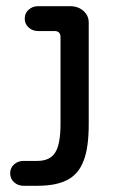

<svg xmlns="http://www.w3.org/2000/svg" viewBox="-20 -597 384 618"><path d="M12.7 -39.1Q12.7 -56.6 25.4 -67.9Q38.1 -79.1 55.7 -79.1H100.6Q140.6 -79.1 157.7 -106Q174.8 -132.8 174.8 -198.2V-477.5Q174.8 -497.1 155.3 -497.1H102.5Q85 -497.1 72.3 -508.3Q59.6 -519.5 59.6 -537.1Q59.6 -554.7 72.3 -565.9Q85 -577.1 102.5 -577.1H206.1Q231.4 -577.1 248.5 -562Q265.6 -546.9 265.6 -524.4V-198.2Q265.6 -123 250 -82Q234.4 -38.1 198.2 -18.6Q162.1 1 100.6 1H55.7Q38.1 1 25.4 -10.3Q12.7 -21.5 12.7 -39.1Z"/></svg>

Font: KTXP_ComRound
Style: Medium
Weight: 500
Version: Version 1.01;May 16, 2022;FontCreator 13.0.0.2683 64-bit